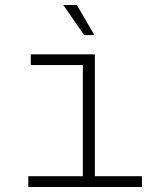

<svg xmlns="http://www.w3.org/2000/svg" viewBox="-20 -747 640 767"><path d="M93 0V-43H311V-487H103V-530H359V-43H547V0ZM316 -607 233 -727H287L357 -607Z"/></svg>

Font: Geist Mono UltraLight
Style: Regular
Weight: 200
Monospace: yes
Designer: Basement.studio, Andrés Briganti, Mateo Zaragoza
Foundry: Basement.studio, Vercel, Andrés Briganti, Guido Ferreyra, Mateo Zaragoza
Version: Version 1.400; ttfautohint (v1.8.4.7-5d5b)